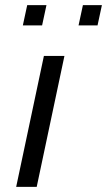

<svg xmlns="http://www.w3.org/2000/svg" viewBox="-20 -728 417 748"><path d="M43 0 151 -510H231L123 0ZM286 -629 303 -708H377L360 -629ZM69 -629 86 -708H161L144 -629Z"/></svg>

Font: Saira SemiExpanded
Style: Italic
Weight: 400
Width: 6
Italic angle: -12°
Designer: Hector Gatti with collaboration of the Omnibus-Type team
Foundry: Omnibus-Type
Version: Version 1.101